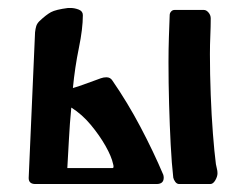

<svg xmlns="http://www.w3.org/2000/svg" viewBox="-20 -462 614 482"><path d="M163 -241Q177 -245 189 -249.5Q201 -254 218 -260Q226 -263 233 -265.5Q240 -268 247 -268Q257 -268 262 -260Q300 -205 332.5 -143.5Q365 -82 390 -23Q391 -19 391 -16Q391 0 373 0H69Q52 0 52 -15L68 -381Q69 -390 71 -396.5Q73 -403 79 -409Q96 -425 108 -431.5Q120 -438 151 -442Q154 -442 157 -442Q167 -442 177.5 -438Q188 -434 188 -424Q188 -390 178 -341.5Q168 -293 163 -241ZM526 -27Q526 -19 520.5 -9.5Q515 0 508 0H430Q424 0 420 -5.5Q416 -11 415 -16Q411 -51 408.5 -99Q406 -147 404.5 -200.5Q403 -254 403 -306Q403 -338 404 -368.5Q405 -399 406 -424Q406 -429 409.5 -433Q413 -437 418 -437H492Q498 -437 503.5 -430.5Q509 -424 509 -416Q509 -395 508 -372.5Q507 -350 507 -326Q507 -276 509 -224Q511 -172 514.5 -126.5Q518 -81 522 -50Q523 -44 524.5 -38.5Q526 -33 526 -27ZM159 -192Q155 -151 153 -111.5Q151 -72 149 -40H262Q265 -40 265 -43.5Q265 -47 264 -50Q260 -69 245 -95.5Q230 -122 208 -148.5Q186 -175 159 -192Z"/></svg>

Font: Triodion
Style: Regular
Weight: 400
Version: Version 1.201; ttfautohint (v1.8.4.7-5d5b)